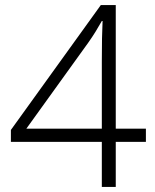

<svg xmlns="http://www.w3.org/2000/svg" viewBox="-20 -738 611 758"><path d="M556 -178V-230H437V-718H378L23 -225V-178H382V0H437V-178ZM382 -495V-230H84L328 -569C350 -600 365 -625 382 -655H385C383 -608 382 -573 382 -495Z"/></svg>

Font: Noto Sans Gujarati UI Light
Style: Regular
Weight: 300
Designer: Jelle Bosma - Monotype Design Team, Universal Thirst
Foundry: Monotype Imaging Inc.
Version: Version 2.106